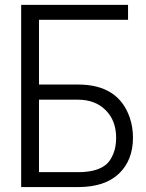

<svg xmlns="http://www.w3.org/2000/svg" viewBox="-20 -759 593 779"><path d="M138.2 -60.5H296.9Q376.5 -60.5 413.1 -93.8Q428.7 -107.9 439.9 -135.3Q451.2 -162.6 451.2 -200.2Q451.2 -269.5 408.7 -312Q366.2 -354.5 296.9 -354.5H138.2ZM296.9 -416Q460.9 -416 506.8 -280.8Q519.5 -243.2 519.5 -200.2Q519.5 -108.9 462.4 -54.4Q405.3 0 296.9 0H65.9V-739.3H499.5V-678.7H138.2V-416Z"/></svg>

Font: News Cycle
Style: Regular
Weight: 500
Version: Version 0.5.2